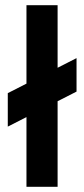

<svg xmlns="http://www.w3.org/2000/svg" viewBox="-20 -720 325 740"><path d="M10 -232 275 -367V-496L10 -361ZM82 0H202V-700H82Z"/></svg>

Font: Unageo
Style: SemiBold
Weight: 600
Designer: Richard Sepsi
Foundry: Richard Sepsi
Version: Version 2.000